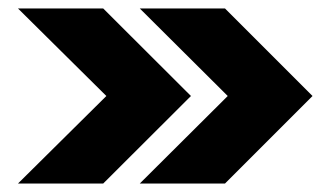

<svg xmlns="http://www.w3.org/2000/svg" viewBox="-20 -474 780 454"><path d="M310.5 -40H512L719 -247L512 -454H310.5L518.5 -247ZM22.5 -40H224L431.5 -247L224 -454H22.5L231.5 -247Z"/></svg>

Font: Anybody Thin ExtraBold
Style: Regular
Weight: 800
Version: Version 1.113;gftools[0.9.25]